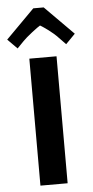

<svg xmlns="http://www.w3.org/2000/svg" viewBox="-66 -846 424 879"><g transform="rotate(-5 145.5 -406.0)"><path d="M169.4 -811.5 300.8 -679.2 257.3 -634.8 227.1 -666Q207.5 -687 183.3 -704.8Q159.2 -722.7 145.5 -730.5Q134.3 -724.1 106.2 -702.1Q78.1 -680.2 64.5 -666L34.2 -634.8L-9.8 -679.2L121.6 -811.5ZM83.5 0V-583.5H208.5V0Z"/></g></svg>

Font: Resagnicto
Style: Bold
Weight: 700
Version: Version 0.9991